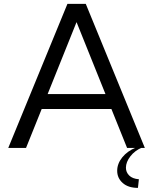

<svg xmlns="http://www.w3.org/2000/svg" viewBox="-20 -752 778 976"><path d="M112.3 0H22L322.8 -732.4H416L716.3 0H626L546.4 -197.8H191.9ZM222.2 -273.9H516.1L369.1 -639.6ZM681.2 203.1Q631.8 203.1 603.8 178.2Q575.7 153.3 575.7 116.2Q575.7 80.1 601.3 48.1Q627 16.1 670.9 -2H702.1Q665.5 13.2 642.8 42.5Q620.1 71.8 620.1 100.6Q620.1 123.5 636.7 140.1Q653.3 156.7 686 159.2Z"/></svg>

Font: Kumbh Sans
Style: Regular
Weight: 400
Version: Version 1.005